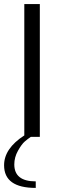

<svg xmlns="http://www.w3.org/2000/svg" viewBox="-25 -670 310 940"><path d="M150 250Q-5 250 -5 139Q-5 57 94 -7V-650H170V0H126Q111 10 96 23Q81 36 63 68Q45 100 45 135Q45 218 150 218Z"/></svg>

Font: Arsenal
Style: Regular
Weight: 400
Designer: Andrij Shevchenko
Foundry: Stairsfor
Version: Version 2.001;PS 002.001;hotconv 1.0.88;makeotf.lib2.5.64775